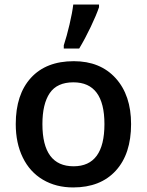

<svg xmlns="http://www.w3.org/2000/svg" viewBox="-20 -821 651 851"><path d="M561 -271Q561 -138.7 493.2 -64.5Q425.3 9.8 304.2 9.8Q228.5 9.8 170.4 -24.4Q112.3 -58.6 81.1 -122.6Q49.8 -186.5 49.8 -271Q49.8 -402.3 117.2 -476.1Q184.6 -549.8 307.1 -549.8Q424.3 -549.8 492.7 -474.4Q561 -398.9 561 -271ZM168 -271Q168 -84 306.2 -84Q442.9 -84 442.9 -271Q442.9 -456.1 305.2 -456.1Q232.9 -456.1 200.4 -408.2Q168 -360.4 168 -271ZM262.7 -620.1Q275.9 -660.2 288.1 -712.2Q300.3 -764.2 304.7 -800.8H418.9V-789.1Q407.2 -754.4 382.3 -702.1Q357.4 -649.9 331.1 -606H262.7Z"/></svg>

Font: JBL Sans
Style: Semibold
Weight: 600
Version: Version 1.10